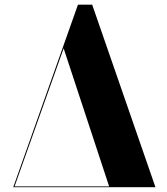

<svg xmlns="http://www.w3.org/2000/svg" viewBox="-20 -784 701 804"><path d="M366 -764.5 631 0H35.5L306.5 -764.5ZM246.5 -581.5 41 -3.5H437Z"/></svg>

Font: Bodoni* 48
Style: Bold
Weight: 700
Version: Version 2.2